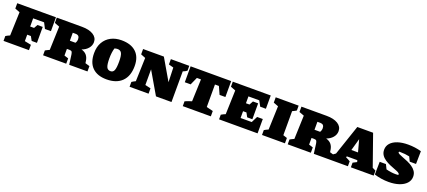

<svg xmlns="http://www.w3.org/2000/svg" viewBox="55 -1574 5792 2605"><g transform="rotate(20 2951.0 -271.5)"><path d="M578 -544V-344H492L450 -425H292V-307H348L378 -360H454V-130H378L345 -189H292V-96L386 -77V0H19V-70Q32 -78 45 -85Q58 -92 78 -100L90 -440L19 -467V-544Z M1167 -96 1231 -77V0H967L948 -142Q944 -168 936 -180Q928 -192 899 -192H864V-96L924 -77V0H590V-70Q604 -78 617.5 -84.5Q631 -91 650 -100L662 -440L590 -467V-544H953Q1057 -544 1117.5 -506.5Q1178 -469 1178 -403Q1178 -353 1143.5 -312.5Q1109 -272 1053 -253Q1103 -239 1129 -207.5Q1155 -176 1162 -128ZM906 -425H864V-310H945Q962 -336 962 -367Q962 -425 906 -425Z M1509 13Q1375 13 1302.5 -58.5Q1230 -130 1230 -265Q1230 -357 1267.5 -422Q1305 -487 1371 -521.5Q1437 -556 1523 -556Q1660 -556 1734 -486.5Q1808 -417 1808 -287Q1808 -142 1730 -64.5Q1652 13 1509 13ZM1522 -110Q1560 -110 1574.5 -147Q1589 -184 1589 -271Q1589 -356 1572 -391Q1555 -426 1511 -426Q1489 -426 1468 -418Q1458 -385 1453.5 -348Q1449 -311 1449 -269Q1449 -184 1464.5 -147Q1480 -110 1522 -110Z M2237 -544H2503V-474Q2488 -464 2477.5 -457.5Q2467 -451 2445 -443L2444 0H2220L2032 -322V-96L2113 -77V0H1839V-70Q1853 -79 1865 -86Q1877 -93 1893 -100L1904 -440L1836 -467V-544H2136L2314 -239L2307 -448L2237 -467Z M3108 -544V-314H3024L2974 -425H2917V-100L3012 -77V0H2607V-70Q2627 -78 2651.5 -88Q2676 -98 2703 -105L2715 -425H2656L2606 -314H2522V-544Z M3605 -207H3687V0H3131V-67Q3145 -75 3160.5 -83Q3176 -91 3192 -97L3203 -443L3131 -471V-544H3679V-352H3597L3555 -429H3399V-330H3450L3480 -385H3555V-156H3480L3448 -215H3399V-117H3560Z M3751 0V-70Q3764 -78 3777 -85Q3790 -92 3810 -100L3822 -440L3751 -467V-544H4082V-474Q4070 -467 4061.5 -461.5Q4053 -456 4024 -443V-96L4082 -77V0Z M4699 -96 4763 -77V0H4499L4480 -142Q4476 -168 4468 -180Q4460 -192 4431 -192H4396V-96L4456 -77V0H4122V-70Q4136 -78 4149.5 -84.5Q4163 -91 4182 -100L4194 -440L4122 -467V-544H4485Q4589 -544 4649.5 -506.5Q4710 -469 4710 -403Q4710 -353 4675.5 -312.5Q4641 -272 4585 -253Q4635 -239 4661 -207.5Q4687 -176 4694 -128ZM4438 -425H4396V-310H4477Q4494 -336 4494 -367Q4494 -425 4438 -425Z M5315 -95Q5327 -90 5339.5 -83.5Q5352 -77 5363 -71V0H5034V-67L5090 -96L5083 -121H4931L4927 -105Q4944 -98 4960 -89Q4976 -80 4991 -71V0H4725V-67L4781 -107L4929 -544H5157ZM4960 -223H5056L5009 -397Z M5581 12Q5529 12 5475.5 4Q5422 -4 5373 -20L5376 -204H5466L5498 -139Q5532 -130 5566.5 -125Q5601 -120 5636 -120Q5654 -120 5673 -122Q5676 -126 5676 -131Q5676 -145 5654.5 -156.5Q5633 -168 5598.5 -180.5Q5564 -193 5526 -209.5Q5488 -226 5453.5 -248.5Q5419 -271 5397.5 -303.5Q5376 -336 5376 -380Q5376 -434 5411 -473.5Q5446 -513 5510 -534.5Q5574 -556 5661 -556Q5762 -556 5852 -530L5849 -345H5758L5727 -410Q5696 -417 5662 -420.5Q5628 -424 5590 -424Q5584 -424 5577 -424Q5573 -419 5573 -415Q5573 -403 5594.5 -392Q5616 -381 5650 -368.5Q5684 -356 5722.5 -339.5Q5761 -323 5795 -300Q5829 -277 5850.5 -245Q5872 -213 5872 -169Q5872 -114 5834.5 -73Q5797 -32 5731.5 -10Q5666 12 5581 12Z"/></g></svg>

Font: Piazzolla SC Black
Style: Regular
Weight: 900
Designer: Juan Pablo del Peral
Foundry: Huerta Tipografica
Version: Version 1.330